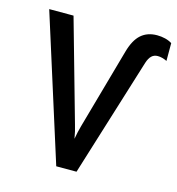

<svg xmlns="http://www.w3.org/2000/svg" viewBox="-106 -804 828 896"><g transform="rotate(15 308.0 -356.0)"><path d="M246.5 0 25 -700H142.5L280.5 -211Q284.5 -198.5 288.8 -180.2Q293 -162 295.5 -146Q298.5 -162 302.2 -179.8Q306 -197.5 310 -210.5L419.5 -599.5Q436 -659 466.5 -685.8Q497 -712.5 543.5 -712.5Q564 -712.5 583 -707.8Q602 -703 616 -694V-608Q592.5 -619.5 571.5 -619.5Q553.5 -619.5 541.8 -608.2Q530 -597 522.5 -573.5L344.5 0Z"/></g></svg>

Font: Overpass Mono SemiBold
Style: Regular
Weight: 600
Monospace: yes
Designer: Delve Withrington, Dave Bailey
Foundry: Delve Fonts LLC
Version: Version 4.000